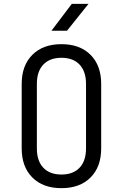

<svg xmlns="http://www.w3.org/2000/svg" viewBox="-20 -970 640 1000"><path d="M300 10Q204 10 148.5 -45.5Q93 -101 93 -197V-533Q93 -629 148.5 -684.5Q204 -740 300 -740Q396 -740 451.5 -684.5Q507 -629 507 -533V-197Q507 -101 451.5 -45.5Q396 10 300 10ZM300 -61Q361 -61 394.5 -96.5Q428 -132 428 -197V-533Q428 -598 394.5 -633.5Q361 -669 300 -669Q239 -669 205.5 -633.5Q172 -598 172 -533V-197Q172 -132 205.5 -96.5Q239 -61 300 -61ZM248 -810 354 -950H441L329 -810Z"/></svg>

Font: Tiny Light
Style: Regular
Weight: 300
Monospace: yes
Designer: Philipp Nurullin, Konstantin Bulenkov
Foundry: JetBrains
Version: Version 2.251; ttfautohint (v1.8.4.7-5d5b)